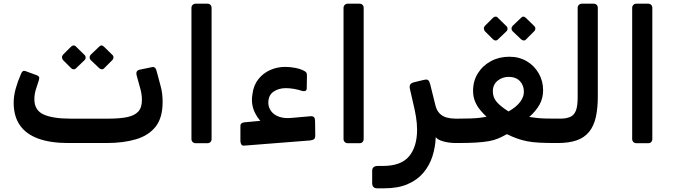

<svg xmlns="http://www.w3.org/2000/svg" viewBox="-20 -770 3645 1039"><path d="M349 4Q253 4 187 -20Q121 -44 87.5 -92.5Q54 -141 54 -214Q54 -251 65 -290.5Q76 -330 94 -371Q98 -381 104 -385Q110 -389 124 -383L176 -364Q188 -360 191 -354Q194 -348 190 -335Q181 -309 173.5 -284Q166 -259 166 -233Q166 -173 216 -150.5Q266 -128 359 -128H569Q627 -128 667 -136Q707 -144 727.5 -165.5Q748 -187 748 -229Q748 -264 736 -302L720 -360Q716 -375 720 -382.5Q724 -390 736 -393L799 -406Q813 -410 819.5 -402.5Q826 -395 829 -380L849 -305Q855 -284 857.5 -262.5Q860 -241 860 -218Q860 -133 822.5 -85Q785 -37 716.5 -16.5Q648 4 556 4ZM392 -401Q387 -395 379 -395Q371 -395 364 -402L321 -445Q316 -452 315.5 -459.5Q315 -467 321 -474L364 -517Q371 -524 379 -524Q387 -524 392 -517L436 -474Q443 -468 443.5 -459.5Q444 -451 437 -444ZM544 -401Q538 -394 530 -395Q522 -396 516 -402L471 -445Q465 -451 465 -459.5Q465 -468 471 -474L516 -517Q522 -524 529 -524Q536 -524 543 -517L587 -474Q594 -468 594 -459.5Q594 -451 587 -444Z M1039 5Q1029 5 1022.5 -1.5Q1016 -8 1016 -18V-727Q1016 -737 1022.5 -743.5Q1029 -750 1039 -750H1102Q1113 -750 1119 -743.5Q1125 -737 1125 -727V-18Q1125 -8 1119 -1.5Q1113 5 1102 5Z M1302 18Q1291 19 1286.5 12.5Q1282 6 1281 -5V-88Q1281 -98 1287 -102.5Q1293 -107 1302 -108L1420 -119L1422 -86Q1381 -115 1359 -161Q1337 -207 1346 -260Q1352 -309 1378.5 -342Q1405 -375 1443 -391.5Q1481 -408 1523 -408Q1549 -408 1576 -403Q1603 -398 1623 -388Q1634 -383 1637.5 -377.5Q1641 -372 1641 -363L1640 -294Q1640 -281 1632.5 -278Q1625 -275 1615 -278Q1594 -285 1571 -289Q1548 -293 1527 -293Q1487 -293 1459.5 -273.5Q1432 -254 1432 -214Q1432 -190 1446.5 -169.5Q1461 -149 1489.5 -138.5Q1518 -128 1558 -132L1660 -141Q1674 -142 1679.5 -135.5Q1685 -129 1685 -115L1686 -38Q1686 -22 1679.5 -17Q1673 -12 1659 -10Z M1862 5Q1852 5 1845.5 -1.5Q1839 -8 1839 -18V-727Q1839 -737 1845.5 -743.5Q1852 -750 1862 -750H1925Q1936 -750 1942 -743.5Q1948 -737 1948 -727V-18Q1948 -8 1942 -1.5Q1936 5 1925 5Z M2021 249Q2007 249 2000.5 241.5Q1994 234 1994 221V154Q1994 141 2002 134.5Q2010 128 2024 128H2052Q2150 128 2193.5 76Q2237 24 2237 -68Q2237 -102 2231 -138.5Q2225 -175 2216 -211L2198 -290Q2195 -304 2200 -312.5Q2205 -321 2221 -325L2275 -338Q2288 -341 2294 -338Q2300 -335 2303 -328.5Q2306 -322 2308 -314L2336 -201Q2343 -172 2359 -156Q2375 -140 2397 -134Q2419 -128 2444 -128H2463Q2480 -128 2480 -113V-26Q2480 4 2450 4Q2410 4 2378.5 -5Q2347 -14 2338 -28Q2336 26 2320 76Q2304 126 2271 165Q2238 204 2186 226.5Q2134 249 2060 249Z M2452 4Q2435 4 2435 -14V-103Q2435 -115 2442 -121.5Q2449 -128 2461 -128Q2496 -128 2525 -129Q2554 -130 2576 -132.5Q2598 -135 2613 -138Q2595 -155 2578 -175.5Q2561 -196 2550.5 -221.5Q2540 -247 2540 -278Q2540 -332 2566 -373.5Q2592 -415 2636.5 -439Q2681 -463 2736 -463Q2789 -463 2830 -439Q2871 -415 2895 -373.5Q2919 -332 2919 -282Q2919 -239 2900 -204.5Q2881 -170 2844 -137Q2871 -133 2891.5 -131Q2912 -129 2939 -128.5Q2966 -128 3010 -128Q3017 -128 3022 -123.5Q3027 -119 3027 -111V-30Q3027 4 2992 4Q2936 4 2898.5 2Q2861 0 2833 -5.5Q2805 -11 2779.5 -20Q2754 -29 2723 -44Q2698 -30 2675.5 -20.5Q2653 -11 2624.5 -6Q2596 -1 2555.5 1.5Q2515 4 2452 4ZM2732 -167Q2773 -190 2794 -217.5Q2815 -245 2815 -273Q2815 -309 2793 -331.5Q2771 -354 2733 -354Q2698 -354 2672.5 -333Q2647 -312 2647 -276Q2647 -241 2670 -216Q2693 -191 2732 -167ZM2675 -557Q2670 -551 2662 -551Q2654 -551 2647 -558L2604 -601Q2599 -608 2598.5 -615.5Q2598 -623 2604 -630L2647 -673Q2654 -680 2662 -680Q2670 -680 2675 -673L2719 -630Q2726 -624 2726.5 -615.5Q2727 -607 2720 -600ZM2827 -557Q2821 -550 2813 -551Q2805 -552 2799 -558L2754 -601Q2748 -607 2748 -615.5Q2748 -624 2754 -630L2799 -673Q2805 -680 2812 -680Q2819 -680 2826 -673L2870 -630Q2877 -624 2877 -615.5Q2877 -607 2870 -600Z M2997 4Q2982 4 2982 -11V-98Q2982 -128 3012 -128Q3045 -128 3066 -137.5Q3087 -147 3096.5 -171.5Q3106 -196 3106 -242V-727Q3106 -737 3112.5 -743.5Q3119 -750 3129 -750H3192Q3203 -750 3209 -743.5Q3215 -737 3215 -727V-247Q3215 -183 3204 -135Q3193 -87 3167.5 -56Q3142 -25 3100.5 -10.5Q3059 4 2997 4Z M3424 5Q3414 5 3407.5 -1.5Q3401 -8 3401 -18V-727Q3401 -737 3407.5 -743.5Q3414 -750 3424 -750H3487Q3498 -750 3504 -743.5Q3510 -737 3510 -727V-18Q3510 -8 3504 -1.5Q3498 5 3487 5Z"/></svg>

Font: Rubik Medium
Style: Italic
Weight: 500
Italic angle: -12°
Designer: Hubert and Fischer
Foundry: Hubert and Fischer
Version: Version 2.300;gftools[0.9.30]